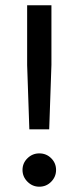

<svg xmlns="http://www.w3.org/2000/svg" viewBox="-20 -695 297 725"><path d="M90.8 -206.7 82.5 -449.2V-675H174.2V-450L165.8 -206.7ZM128.3 10Q102.5 10 83.8 -8.8Q65 -27.5 65 -53.3Q65 -79.2 83.8 -97.5Q102.5 -115.8 128.3 -115.8Q155 -115.8 173.3 -97.5Q191.7 -79.2 191.7 -53.3Q191.7 -27.5 173.3 -8.8Q155 10 128.3 10Z"/></svg>

Font: Funnel Sans Light
Style: Regular
Weight: 400
Version: Version 1.000